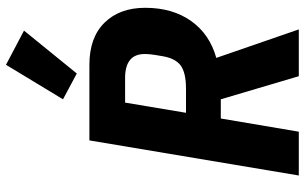

<svg xmlns="http://www.w3.org/2000/svg" viewBox="-208 -808 1016 640"><g transform="rotate(-90 300.0 -488.0)"><path d="M181 0H35L152 -698H404Q495 -698 544.5 -647.5Q594 -597 594 -512Q594 -421 550 -359Q506 -297 427 -275L522 0H366L289 -260H225ZM324 -376Q378 -376 402 -394Q426 -412 433 -456L437 -480Q440 -498 440 -513Q440 -547 419.5 -563Q399 -579 361 -579H278L244 -376ZM375 -740 289 -786 404 -976 518 -916Z"/></g></svg>

Font: iA Writer Mono V
Style: Regular
Weight: 400
Italic angle: -9.5°
Designer: Mike Abbink, Paul van der Laan, Pieter van Rosmalen
Foundry: Bold Monday
Version: Version 2.000